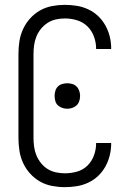

<svg xmlns="http://www.w3.org/2000/svg" viewBox="-20 -763 540 791"><path d="M247 8Q272 8 296.5 4Q321 0 343.5 -10.5Q366 -21 384 -38Q402 -55 414 -76.5Q426 -98 432 -122.5Q438 -147 438 -171Q438 -172 438 -172.5Q438 -173 438 -174H376Q376 -174 376 -173.5Q376 -173 376 -172Q376 -147 367 -122.5Q358 -98 340 -80.5Q322 -63 297.5 -56Q273 -49 247 -49Q229 -49 210.5 -53Q192 -57 176.5 -66.5Q161 -76 149 -91Q137 -106 130 -123Q123 -140 120.5 -158.5Q118 -177 118 -195V-540Q118 -559 120.5 -577Q123 -595 130 -612.5Q137 -630 149 -644.5Q161 -659 176.5 -669Q192 -679 210.5 -683Q229 -687 247 -687Q273 -687 297.5 -679.5Q322 -672 340 -654.5Q358 -637 367 -612.5Q376 -588 376 -563Q376 -563 376 -562.5Q376 -562 376 -561H438Q438 -562 438 -562.5Q438 -563 438 -564Q438 -589 432 -613Q426 -637 414 -658.5Q402 -680 384 -697Q366 -714 343.5 -724.5Q321 -735 296.5 -739Q272 -743 247 -743Q221 -743 194.5 -738Q168 -733 145 -720Q122 -707 104 -687Q86 -667 75 -643Q64 -619 60 -593Q56 -567 56 -540V-195Q56 -169 60 -142.5Q64 -116 75 -92Q86 -68 104 -48Q122 -28 145 -15Q168 -2 194.5 3Q221 8 247 8ZM257 -315Q268 -315 278 -318.5Q288 -322 295.5 -329Q303 -336 306.5 -346.5Q310 -357 310 -368Q310 -378 306.5 -388.5Q303 -399 295.5 -406.5Q288 -414 278 -417Q268 -420 257 -420Q247 -420 236.5 -417Q226 -414 218.5 -406.5Q211 -399 208 -388.5Q205 -378 205 -368Q205 -357 208 -346.5Q211 -336 218.5 -329Q226 -322 236.5 -318.5Q247 -315 257 -315Z"/></svg>

Font: Iosevka SS09 Light
Style: Regular
Weight: 300
Monospace: yes
Designer: Belleve Invis
Foundry: Belleve Invis
Version: Version 5.2.1; ttfautohint (v1.8.3)